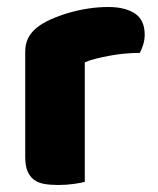

<svg xmlns="http://www.w3.org/2000/svg" viewBox="-20 -520 451 548"><path d="M222 -1Q212 2 190.5 5Q169 8 146 8Q124 8 106.5 5Q89 2 77 -7Q65 -16 58.5 -31.5Q52 -47 52 -72V-372Q52 -395 60.5 -411.5Q69 -428 85 -441Q101 -454 124.5 -464.5Q148 -475 175 -483Q202 -491 231 -495.5Q260 -500 289 -500Q337 -500 365 -481.5Q393 -463 393 -421Q393 -407 389 -393.5Q385 -380 379 -369Q358 -369 336 -367Q314 -365 293 -361Q272 -357 253.5 -352.5Q235 -348 222 -342Z"/></svg>

Font: Baloo Tammudu
Style: Regular
Weight: 400
Designer: Omkar Shende and Ek Type
Foundry: Ek Type
Version: Version 1.007;PS 1.000;hotconv 1.0.88;makeotf.lib2.5.647800